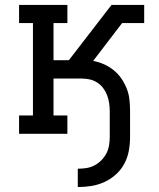

<svg xmlns="http://www.w3.org/2000/svg" viewBox="-20 -540 640 775"><path d="M294 215V141Q311 141 328 138.5Q345 136 360.5 128Q376 120 388.5 107.5Q401 95 409 80Q417 65 420 47.5Q423 30 423 13V-92Q423 -108 420.5 -124.5Q418 -141 412 -156.5Q406 -172 396 -185Q386 -198 372 -207Q358 -216 342 -219.5Q326 -223 309 -223H196V-74H252V0H57V-74H113V-447H57V-520H252V-447H196V-297H258L430 -520H562V-447H473L356 -294Q379 -290 400 -280.5Q421 -271 439 -256.5Q457 -242 470 -223Q483 -204 491.5 -182.5Q500 -161 502.5 -138Q505 -115 505 -92V13Q505 41 500 68.5Q495 96 482 120.5Q469 145 448 164Q427 183 402 194.5Q377 206 349.5 210.5Q322 215 294 215Z"/></svg>

Font: Iosevka Plex Etoile
Style: Regular
Weight: 400
Designer: Belleve Invis
Foundry: Belleve Invis
Version: Version 25.1.1; ttfautohint (v1.8.4)